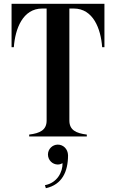

<svg xmlns="http://www.w3.org/2000/svg" viewBox="-20 -720 612 1013"><path d="M531 -700H41V-471H53C60 -568 100 -675 203 -675H226V-84C226 -34 191 -17 134 -10V0H438V-10C381 -17 346 -34 346 -84V-675H369C472 -675 512 -568 519 -471H531ZM217 257 222 273C308 254 339 185 339 99C338 66 314 43 285 43C257 43 233 66 233 95C233 125 257 148 285 148C295 148 303 145 310 141C311 187 282 245 217 257Z"/></svg>

Font: Sprat Condensed Medium
Style: Regular
Weight: 500
Width: 3
Designer: Ethan Nakache
Foundry: Collletttivo
Version: Version 2.000;Glyphs 3.2 (3217)